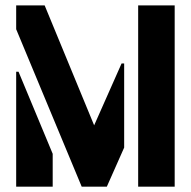

<svg xmlns="http://www.w3.org/2000/svg" viewBox="-20 -704 720 724"><path d="M41 0V-433.6H49.8L178.7 -124V0ZM41 -593.8V-683.6H148.4L335 -231.4L438.5 -464.8H448.2V-147.5L382.8 0H288.1ZM501 0V-683.6H638.7V0Z"/></svg>

Font: Post No Bills Jaffna ExtraBold
Style: Regular
Weight: 800
Designer: Kosala Senevirathne, Siva Puranthara, Lasantha Premarathna, Tharique Azeez
Foundry: Mooniak
Version: Version 1.220 ; ttfautohint (v1.6)